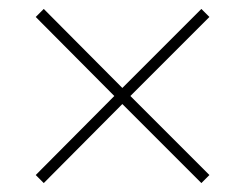

<svg xmlns="http://www.w3.org/2000/svg" viewBox="-20 -634 549 430"><path d="M431 -614 449 -596 272 -419 449 -242 431 -224 254 -401 78 -224 60 -242 236 -419 60 -596 78 -614 254 -437Z"/></svg>

Font: Noto Sans Malayalam UI SemiCondensed Thin
Style: Regular
Weight: 100
Width: 4
Designer: Jelle Bosma - Monotype Design Team
Foundry: Monotype Imaging Inc.
Version: Version 2.104; ttfautohint (v1.8.4.7-5d5b)